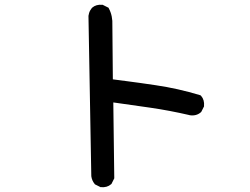

<svg xmlns="http://www.w3.org/2000/svg" viewBox="-20 -729 1040 800"><path d="M397 49.8 377.4 40 375.5 39.1 374.5 37.6Q362.8 23.4 360.4 4.9V4.4V3.9L348.6 -662.1V-662.6V-663.1Q349.6 -669.4 351.3 -675Q353 -680.7 356 -685.8Q358.9 -690.9 362.8 -695.8L363.3 -696.3L363.8 -696.8Q380.4 -711.4 406.2 -709H408.2L409.7 -708L429.2 -698.2L432.1 -696.8L433.6 -693.8Q450.2 -662.6 448.2 -623L450.2 -398.4Q480.5 -394.5 510 -390.6Q539.6 -386.7 569.1 -382.6Q598.6 -378.4 628.4 -374Q721.7 -360.4 813.5 -332.5L815.9 -331.5L817.9 -329.6Q832.5 -313 830.1 -287.1V-285.2L829.1 -283.7L819.3 -264.2L818.4 -262.7L816.9 -261.2Q797.9 -244.6 770 -249H769.5L769 -249.5Q686.5 -268.6 606 -280.3Q530.3 -291.5 452.1 -302.2L456.1 11.7V14.2L455.1 16.1L445.3 35.6L444.3 37.6L442.9 38.6Q426.3 53.2 400.4 50.8H398.4Z"/></svg>

Font: NaikaiFont
Style: Bold
Weight: 700
Version: Version 1.89